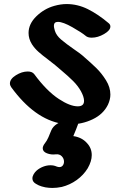

<svg xmlns="http://www.w3.org/2000/svg" viewBox="-20 -649 640 948"><path d="M266 -541Q246 -541 246 -521Q246 -514 251 -497Q258 -474 282 -453.5Q306 -433 345 -406Q377 -384 386 -376Q430 -338 456 -312.5Q482 -287 503.5 -252.5Q525 -218 525 -182Q525 -158 513 -132Q490 -85 437.5 -60Q385 -35 326 -35Q306 -35 286 -38Q150 -61 35 -219Q29 -228 29 -237Q29 -259 58.5 -277.5Q88 -296 117 -296Q139 -296 149 -283Q211 -199 271 -160Q326 -124 364 -124Q395 -124 395 -151Q395 -170 380 -198Q365 -225 341 -249Q317 -273 280 -304L253 -327Q249 -331 216 -356Q189 -376 170 -393Q151 -410 138 -430Q121 -457 121 -486Q121 -531 159.5 -568.5Q198 -606 248 -620Q280 -629 309 -629Q363 -629 413.5 -604Q464 -579 516 -535Q525 -528 525 -518Q525 -499 494 -481Q463 -463 433 -463Q413 -463 403 -472Q384 -488 337.5 -514.5Q291 -541 266 -541ZM239 279Q222 279 204 276Q184 272 171 266L147 253L158 259Q140 249 140 232Q140 222 146 211.5Q152 201 161 193Q175 181 193 174Q211 167 229 167Q246 167 259 173Q267 176 273 176Q284 176 290 168Q296 160 296 149Q296 134 285 122.5Q274 111 255 113Q233 116 212 108Q191 100 191 83Q191 72 202 58Q211 47 219 29Q227 11 233 -5Q241 -24 261 -37Q281 -50 305 -56Q313 -58 329 -58Q373 -58 365 -35Q358 -15 342 23Q384 29 409 57Q433 82 433 117Q433 147 413 182Q392 216 358.5 240Q325 264 285 274Q260 279 239 279Z"/></svg>

Font: Sedgwick Ave Display
Style: Regular
Weight: 400
Designer: Kevin Burke, Pedro Vergani
Foundry: Google, Inc.
Version: Version 1.000